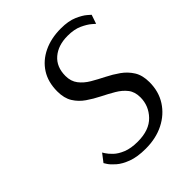

<svg xmlns="http://www.w3.org/2000/svg" viewBox="-191 -767 885 885"><g transform="rotate(-45 251.0 -324.5)"><path d="M487 -559Q487 -559 471.5 -572.5Q456 -586 427 -599.5Q398 -613 355 -613Q293 -613 255 -580.5Q217 -548 217 -489Q217 -454 235.5 -430Q254 -406 283 -389Q312 -372 344 -356Q376 -340 405 -319.5Q434 -299 452.5 -269.5Q471 -240 471 -195Q471 -134 441.5 -88Q412 -42 360.5 -16Q309 10 242 10Q188 10 152 -3.5Q116 -17 95 -35.5Q74 -54 65.5 -67.5Q57 -81 57 -81L87 -120Q87 -120 94.5 -108Q102 -96 119 -79.5Q136 -63 165.5 -51Q195 -39 239 -39Q314 -39 353 -79.5Q392 -120 392 -175Q392 -211 374 -234Q356 -257 327 -274Q298 -291 266 -307Q234 -323 205 -343Q176 -363 158 -392Q140 -421 140 -465Q140 -526 167.5 -569Q195 -612 244 -635.5Q293 -659 357 -659Q406 -659 438 -645Q470 -631 486 -617Q502 -603 502 -603Z"/></g></svg>

Font: Arsenal SC
Style: Italic
Weight: 400
Italic angle: -9.10001°
Designer: Andrij Shevchenko
Foundry: Stairsfor
Version: Version 2.001; ttfautohint (v1.8.4.7-5d5b)